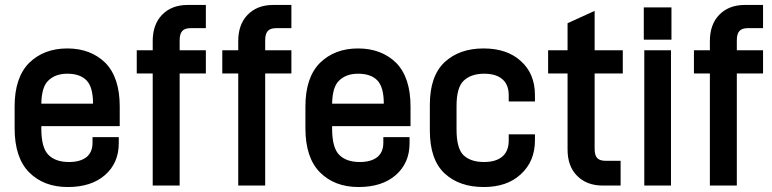

<svg xmlns="http://www.w3.org/2000/svg" viewBox="-20 -730 3122 776"><path d="M463.9 -220.2H147V-210Q147 -132.8 175.8 -104Q204.6 -75.2 258.8 -75.2Q305.7 -75.2 331.1 -96.2Q354 -116.2 354 -152.8V-175.8H460V-150.9Q460 -70.8 403.8 -22Q348.6 25.9 253.9 25.9Q157.2 25.9 98.1 -33.2Q39.1 -92.3 39.1 -211.9V-299.8Q39.1 -417 98.1 -476.1Q157.7 -534.2 252 -534.2Q346.2 -534.2 405.8 -476.1Q463.9 -416.5 463.9 -299.8ZM174.8 -403.8Q148.4 -378.9 147 -311H356Q356 -378.9 329.1 -405.8Q302.7 -432.1 252 -432.1Q203.1 -432.1 174.8 -403.8Z M706.1 -526.9H812V-433.1H706.1V20H597.2V-433.1H532.7V-526.9H597.2V-564Q597.2 -630.9 634.8 -669.9Q673.3 -710 738.8 -710H812V-616.2H750Q727.1 -616.2 716.6 -604.7Q706.1 -593.3 706.1 -566.9Z M1051.8 -526.9H1157.7V-433.1H1051.8V20H942.9V-433.1H878.4V-526.9H942.9V-564Q942.9 -630.9 980.5 -669.9Q1019 -710 1084.5 -710H1157.7V-616.2H1095.7Q1072.8 -616.2 1062.3 -604.7Q1051.8 -593.3 1051.8 -566.9Z M1639.2 -220.2H1322.3V-210Q1322.3 -132.8 1351.1 -104Q1379.9 -75.2 1434.1 -75.2Q1481 -75.2 1506.3 -96.2Q1529.3 -116.2 1529.3 -152.8V-175.8H1635.3V-150.9Q1635.3 -70.8 1579.1 -22Q1523.9 25.9 1429.2 25.9Q1332.5 25.9 1273.4 -33.2Q1214.4 -92.3 1214.4 -211.9V-299.8Q1214.4 -417 1273.4 -476.1Q1333 -534.2 1427.2 -534.2Q1521.5 -534.2 1581.1 -476.1Q1639.2 -416.5 1639.2 -299.8ZM1350.1 -403.8Q1323.7 -378.9 1322.3 -311H1531.2Q1531.2 -378.9 1504.4 -405.8Q1478 -432.1 1427.2 -432.1Q1378.4 -432.1 1350.1 -403.8Z M1777.3 -28.8Q1717.3 -84.5 1717.3 -202.1V-306.2Q1717.3 -423.3 1777.3 -479Q1836.9 -534.2 1934.1 -534.2Q2029.8 -534.2 2085.4 -482.9Q2142.1 -432.1 2142.1 -345.2V-319.8H2036.1V-345.2Q2036.1 -387.2 2011.2 -409.2Q1985.4 -432.1 1937 -432.1Q1883.8 -432.1 1854 -403.8Q1825.2 -376.5 1825.2 -301.8V-206.1Q1825.2 -130.9 1853 -103Q1882.3 -75.2 1936 -75.2Q1985.4 -75.2 2011.2 -98.1Q2036.1 -120.1 2036.1 -162.1V-187H2142.1V-163.1Q2142.1 -77.1 2084 -24.9Q2028.8 25.9 1935.1 25.9Q1836.4 25.9 1777.3 -28.8Z M2383.3 -128.9Q2383.3 -102.5 2393.6 -91.3Q2403.8 -80.1 2428.2 -80.1H2488.3V20H2417Q2350.6 20 2312 -20Q2273.9 -58.1 2273.9 -126V-433.1H2195.3V-526.9H2273.9V-636.2L2383.3 -686V-526.9H2497.1V-433.1H2383.3Z M2693.8 -700.2V-569.8H2582V-700.2ZM2691.9 -526.9V20H2584V-526.9Z M2958 -526.9H3064V-433.1H2958V20H2849.1V-433.1H2784.7V-526.9H2849.1V-564Q2849.1 -630.9 2886.7 -669.9Q2925.3 -710 2990.7 -710H3064V-616.2H3002Q2979 -616.2 2968.5 -604.7Q2958 -593.3 2958 -566.9Z"/></svg>

Font: D-DIN-PRO SemiBold
Style: Bold
Weight: 600
Designer: datto
Foundry: CyberFei
Version: Version 1.000;hotconv 1.0.109;makeotfexe 2.5.65596